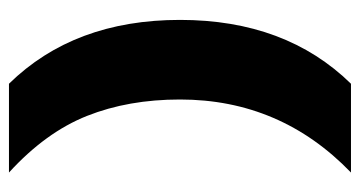

<svg xmlns="http://www.w3.org/2000/svg" viewBox="-212 -536 822 439"><g transform="rotate(-90 199.5 -316.0)"><path d="M192 -316Q192 -434 154.5 -528.5Q117 -623 25 -707H228Q374 -558 374 -316Q374 -74 228 75H25Q192 -86 192 -316Z"/></g></svg>

Font: Pridi
Style: Bold
Weight: 700
Designer: Katatrad Team
Foundry: CadsonDemak
Version: Version 1.001